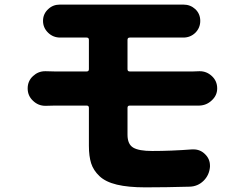

<svg xmlns="http://www.w3.org/2000/svg" viewBox="-20 -764 1040 830"><path d="M541 -307.6Q531.2 -307.6 531.2 -297.9V-181.6Q531.2 -140.6 555.7 -126Q580.1 -111.3 637.7 -111.3Q718.8 -111.3 810.5 -118.2Q813.5 -118.2 816.4 -118.2Q845.7 -118.2 866.2 -97.7Q887.7 -77.1 887.7 -47.9Q887.7 -44.9 887.7 -43Q884.8 -6.8 859.9 17.6Q835 42 799.8 43Q696.3 45.9 608.4 45.9Q534.2 45.9 485.4 34.2Q436.5 22.5 410.2 -2.4Q383.8 -27.3 374 -58.1Q364.3 -88.9 364.3 -133.8V-297.9Q364.3 -307.6 354.5 -307.6H217.8Q203.1 -307.6 178.7 -306.6Q176.8 -306.6 175.8 -306.6Q145.5 -306.6 123 -328.1Q99.6 -349.6 99.6 -381.8Q99.6 -414.1 123 -435.5Q145.5 -456.1 174.8 -456.1Q176.8 -456.1 178.7 -456.1Q203.1 -455.1 217.8 -455.1H354.5Q364.3 -455.1 364.3 -464.8V-591.8Q364.3 -601.6 354.5 -601.6H266.6Q253.9 -601.6 241.2 -601.6Q240.2 -601.6 240.2 -601.6Q210 -601.6 188.5 -622.1Q166 -643.6 166 -673.8Q166 -704.1 188.5 -724.6Q209 -744.1 238.3 -744.1Q239.3 -744.1 241.2 -744.1Q253.9 -744.1 266.6 -744.1H752Q761.7 -744.1 771.5 -744.1Q772.5 -744.1 773.4 -744.1Q802.7 -744.1 824.2 -724.6Q845.7 -704.1 845.7 -673.8Q845.7 -643.6 824.2 -622.1Q802.7 -601.6 772.5 -601.6Q771.5 -601.6 771.5 -601.6Q761.7 -601.6 752 -601.6H541Q531.2 -601.6 531.2 -591.8V-464.8Q531.2 -455.1 541 -455.1H813.5Q822.3 -455.1 840.8 -456.1Q842.8 -456.1 843.8 -456.1Q873 -456.1 895.5 -435.5Q918.9 -414.1 918.9 -381.8Q918.9 -351.6 895.5 -330.1Q873 -308.6 841.8 -307.6Q836.9 -307.6 828.6 -307.6Q820.3 -307.6 817.4 -307.6Z"/></svg>

Font: Gen Jyuu GothicX Heavy
Style: Bold
Weight: 900
Designer: [Source Han Sans]
Ryoko NISHIZUKA  (kana & ideographs); Paul D. Hunt (Latin, Greek & Cyrillic); Wenlong ZHANG  (bopomofo
Version: Version 1.002.20150607